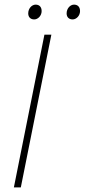

<svg xmlns="http://www.w3.org/2000/svg" viewBox="-20 -810 366 830"><path d="M40 0H70L202 -660H172ZM128 -726C144 -726 160 -742 160 -762C160 -780 150 -790 134 -790C118 -790 102 -774 102 -752C102 -736 112 -726 128 -726ZM294 -726C310 -726 326 -742 326 -762C326 -780 316 -790 300 -790C284 -790 268 -774 268 -752C268 -736 278 -726 294 -726Z"/></svg>

Font: Source Sans Pro ExtraLight
Style: Italic
Weight: 200
Italic angle: -11°
Designer: Paul D. Hunt
Foundry: Adobe Systems Incorporated
Version: Version 3.006;hotconv 1.0.111;makeotfexe 2.5.65597